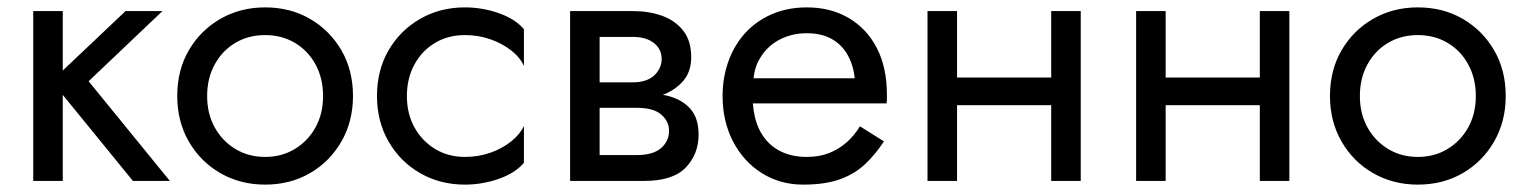

<svg xmlns="http://www.w3.org/2000/svg" viewBox="-20 -490 4133 520"><path d="M420 -460 220 -270 440 0H340L150 -233V0H70V-460H150V-299L320 -460Z M460 -230Q460 -300 491.5 -354Q523 -408 577 -439Q631 -470 698 -470Q766 -470 819.5 -439Q873 -408 904.5 -354Q936 -300 936 -230Q936 -161 904.5 -106.5Q873 -52 819.5 -21Q766 10 698 10Q631 10 577 -21Q523 -52 491.5 -106.5Q460 -161 460 -230ZM541 -230Q541 -182 561.5 -145Q582 -108 617.5 -86.5Q653 -65 698 -65Q743 -65 778.5 -86.5Q814 -108 834.5 -145Q855 -182 855 -230Q855 -278 834.5 -315.5Q814 -353 778.5 -374Q743 -395 698 -395Q653 -395 617.5 -374Q582 -353 561.5 -315.5Q541 -278 541 -230Z M1082 -230Q1082 -182 1102.5 -145Q1123 -108 1158.5 -86.5Q1194 -65 1239 -65Q1276 -65 1308.5 -76.5Q1341 -88 1365 -107.5Q1389 -127 1399 -149V-49Q1375 -21 1330.5 -5.5Q1286 10 1239 10Q1172 10 1118 -21Q1064 -52 1032.5 -106.5Q1001 -161 1001 -230Q1001 -300 1032.5 -354Q1064 -408 1118 -439Q1172 -470 1239 -470Q1286 -470 1330.5 -454.5Q1375 -439 1399 -411V-311Q1389 -334 1365 -353Q1341 -372 1308.5 -383.5Q1276 -395 1239 -395Q1194 -395 1158.5 -374Q1123 -353 1102.5 -315.5Q1082 -278 1082 -230Z M1524 0V-460H1694Q1737 -460 1772.5 -447.5Q1808 -435 1830 -407.5Q1852 -380 1852 -335Q1852 -296 1830.5 -271Q1809 -246 1775 -233Q1783 -232 1790 -230Q1828 -220 1850 -195Q1872 -170 1872 -125Q1872 -73 1837.5 -36.5Q1803 0 1724 0ZM1604 -267H1694Q1712 -267 1726.5 -271.5Q1741 -276 1751 -285Q1761 -294 1766.5 -305.5Q1772 -317 1772 -330Q1772 -357 1751 -373.5Q1730 -390 1694 -390H1604ZM1604 -70H1704Q1749 -70 1770.5 -89Q1792 -108 1792 -135Q1792 -149 1786.5 -160Q1781 -171 1770.5 -180Q1760 -189 1743.5 -193.5Q1727 -198 1704 -198H1604Z M2019 -210Q2022 -170 2036 -140Q2054 -103 2087 -84Q2120 -65 2165 -65Q2199 -65 2225.5 -75.5Q2252 -86 2273 -104.5Q2294 -123 2309 -148L2374 -107Q2351 -72 2323 -45.5Q2295 -19 2255 -4.5Q2215 10 2155 10Q2093 10 2043.5 -21Q1994 -52 1965.5 -106.5Q1937 -161 1937 -230Q1937 -243 1938 -255Q1939 -267 1941 -279Q1951 -336 1981 -379Q2011 -422 2058.5 -446Q2106 -470 2165 -470Q2230 -470 2279 -441Q2328 -412 2355 -359.5Q2382 -307 2382 -234Q2382 -233 2382 -233Q2382 -232 2382 -231Q2382 -230 2382 -230Q2382 -229 2382 -229V-228Q2382 -228 2382 -228V-224Q2382 -224 2382 -223Q2382 -223 2382 -223V-222Q2382 -216 2381 -210ZM2295 -278Q2291 -314 2275.5 -341.5Q2260 -369 2232.5 -384.5Q2205 -400 2165 -400Q2125 -400 2092 -383Q2059 -366 2040 -335Q2024 -310 2021 -278Z M2572 -460V-280H2827V-460H2907V0H2827V-205H2572V0H2492V-460Z M3137 -460V-280H3392V-460H3472V0H3392V-205H3137V0H3057V-460Z M3582 -230Q3582 -300 3613.5 -354Q3645 -408 3699 -439Q3753 -470 3820 -470Q3888 -470 3941.5 -439Q3995 -408 4026.5 -354Q4058 -300 4058 -230Q4058 -161 4026.5 -106.5Q3995 -52 3941.5 -21Q3888 10 3820 10Q3753 10 3699 -21Q3645 -52 3613.5 -106.5Q3582 -161 3582 -230ZM3663 -230Q3663 -182 3683.5 -145Q3704 -108 3739.5 -86.5Q3775 -65 3820 -65Q3865 -65 3900.5 -86.5Q3936 -108 3956.5 -145Q3977 -182 3977 -230Q3977 -278 3956.5 -315.5Q3936 -353 3900.5 -374Q3865 -395 3820 -395Q3775 -395 3739.5 -374Q3704 -353 3683.5 -315.5Q3663 -278 3663 -230Z"/></svg>

Font: Jost
Style: Regular
Weight: 400
Version: Version 3.710